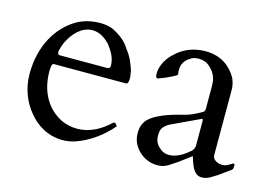

<svg xmlns="http://www.w3.org/2000/svg" viewBox="-70 -584 1025 728"><g transform="rotate(15 443.0 -220.0)"><path d="M113 -257H396C403 -257 406 -264 406 -278C406 -287 404 -297 402 -309C393 -337 382 -363 364 -384C349 -411 322 -430 294 -444C279 -450 263 -453 246 -453C211 -453 181 -446 154 -431C83 -390 34 -308 34 -198C34 -139 56 -88 86 -53C115 -17 160 13 220 13C237 13 254 10 271 4C325 -15 371 -51 405 -91C402 -93 399 -102 394 -102H392C390 -102 390 -102 389 -101C356 -70 315 -43 260 -43C239 -43 218 -48 200 -56C143 -84 104 -142 104 -227C104 -239 105 -257 113 -257ZM118 -304V-310C121 -323 125 -336 132 -350C148 -381 178 -419 223 -419C253 -419 277 -400 293 -382C308 -362 324 -338 324 -306C324 -299 320 -295 311 -295H127C122 -295 118 -298 118 -304Z M790 -81V-338C790 -353 786 -368 780 -382C757 -422 719 -453 657 -453C608 -453 568 -434 542 -408C520 -389 499 -358 499 -322C499 -319 500 -315 500 -312C502 -308 504 -306 507 -306C518 -310 535 -316 547 -322C557 -327 573 -334 579 -340L578 -342V-348C577 -351 577 -353 577 -355V-359C577 -391 598 -406 618 -416C626 -418 632 -419 638 -419C651 -419 662 -416 671 -412C695 -396 714 -373 714 -334V-240C714 -238 714 -236 712 -234C712 -231 708 -229 703 -226C681 -214 665 -205 636 -198C606 -191 582 -183 562 -175C522 -157 488 -140 488 -87C488 -72 491 -58 497 -46C513 -15 546 12 591 12C625 12 639 -5 664 -20C677 -30 693 -41 712 -56C713 -56 714 -54 714 -52C716 -48 717 -44 718 -39C726 -18 736 13 765 13C791 13 804 -1 824 -12C835 -20 848 -29 864 -41C872 -45 874 -49 874 -60V-66C873 -68 872 -69 869 -69C867 -69 865 -68 863 -66C853 -61 845 -53 829 -53C810 -53 790 -63 790 -81ZM565 -97C565 -112 567 -122 573 -130L582 -139C586 -142 590 -145 595 -148L708 -201C709 -202 709 -202 710 -202C713 -201 714 -199 714 -196V-97C714 -90 710 -82 704 -75C685 -59 656 -37 624 -37C607 -37 593 -44 584 -54C573 -63 565 -78 565 -97Z"/></g></svg>

Font: fbb
Style: Regular
Weight: 400
Designer: David J. Perry, Michael Sharpe
Version: Version 1.045